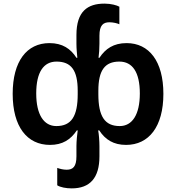

<svg xmlns="http://www.w3.org/2000/svg" viewBox="-20 -790 972 1060"><path d="M376 250C476 250 529 193 529 73V17C529 -10 526 -50 522 -70H528C561 -19 607 10 676 10C802 10 882 -91 882 -272C882 -452 803 -552 679 -552C607 -552 562 -521 529 -471H524C527 -495 529 -519 529 -549V-593C529 -651 550 -667 584 -667C606 -667 629 -661 639 -656V-753C625 -761 593 -770 557 -770C464 -770 402 -728 402 -597V-549C402 -519 405 -496 407 -471H402C370 -521 325 -552 253 -552C128 -552 50 -452 50 -272C50 -91 129 10 256 10C325 10 370 -19 404 -70H409C406 -50 402 -10 402 16V73C402 130 383 147 348 147C329 147 310 142 296 137V233C313 244 345 250 376 250ZM291 -94C222 -94 180 -157 180 -274C180 -392 221 -450 292 -450C373 -450 409 -402 409 -289V-270C409 -148 374 -94 291 -94ZM641 -94C558 -94 523 -148 523 -270V-289C523 -402 559 -450 639 -450C711 -450 752 -392 752 -274C752 -157 710 -94 641 -94Z"/></svg>

Font: Noto Sans Georgian SemiBold
Style: Regular
Weight: 600
Designer: Monotype Design Team, Akaki Razmadze
Foundry: Google LLC
Version: Version 2.005